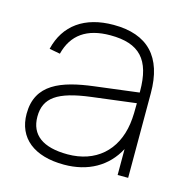

<svg xmlns="http://www.w3.org/2000/svg" viewBox="-89 -640 720 740"><g transform="rotate(15 271.0 -270.0)"><path d="M276 -555C160.5 -555 84.5 -501 61 -402L104 -394C124 -473.5 180.5 -513 274 -513C390.5 -513 440 -460 440 -334V-329L264.5 -307C136 -291 40 -256 40 -137.5C40 -41 110 15 229.5 15C325.5 15 399.5 -27 440 -103.5V0H482V-338C482 -482 412.5 -555 276 -555ZM440 -286.5C440 -262.5 440 -230.5 436 -204C420 -93 344 -27 232.5 -27C134 -27 83 -65 83 -137.5C83 -213 133 -248 264.5 -264.5Z"/></g></svg>

Font: Vela Sans ExtLt
Style: Regular
Weight: 200
Designer: Principal design: Mikhail Sharanda - project Manrope.
Design modification: Ravid Balaliev
Foundry: Mikhail Sharanda
Version: Version 1.001